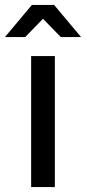

<svg xmlns="http://www.w3.org/2000/svg" viewBox="-35 -757 348 777"><path d="M91 0V-530H187V0ZM-15 -607 94 -737H184L293 -607H211L104 -717H174L67 -607Z"/></svg>

Font: Montserrat Thin Medium
Style: Regular
Weight: 500
Version: Version 9.000